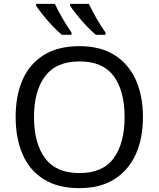

<svg xmlns="http://www.w3.org/2000/svg" viewBox="-20 -964 821 994"><path d="M720 -358Q720 -247 682.5 -164.5Q645 -82 572 -36Q499 10 391 10Q280 10 206.5 -36Q133 -82 97 -165Q61 -248 61 -359Q61 -469 97 -551Q133 -633 206.5 -679Q280 -725 392 -725Q499 -725 572 -679.5Q645 -634 682.5 -551.5Q720 -469 720 -358ZM156 -358Q156 -223 213 -145.5Q270 -68 391 -68Q513 -68 569 -145.5Q625 -223 625 -358Q625 -493 569 -569.5Q513 -646 392 -646Q271 -646 213.5 -569.5Q156 -493 156 -358ZM440 -944Q456 -910 480.5 -867.5Q505 -825 526 -796V-784H476Q454 -802 427 -830.5Q400 -859 377 -888Q354 -917 343 -934V-944ZM264 -944Q280 -910 304.5 -867.5Q329 -825 350 -796V-784H300Q278 -802 251 -830.5Q224 -859 201 -888Q178 -917 167 -934V-944Z"/></svg>

Font: Go Noto Current
Style: Regular
Weight: 400
Designer: Monotype Design Team
Foundry: Monotype Imaging Inc.
Version: Version 2.007; ttfautohint (v1.8) -l 8 -r 50 -G 200 -x 14 -D